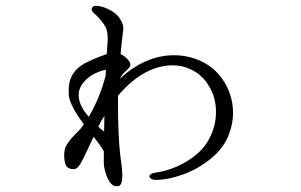

<svg xmlns="http://www.w3.org/2000/svg" viewBox="-20 -578 1040 664"><path d="M786 -188Q786 -151 772 -114Q754 -66 710 -30Q666 6 614 25Q562 44 519 44H518Q509 44 503 40.5Q497 37 497 33V32Q497 22 518 19Q579 10 631.5 -23.5Q684 -57 705 -101Q727 -144 727 -191Q727 -242 701 -283Q681 -316 648 -334Q615 -352 577 -352H568Q472 -346 388 -247Q387 -98 399 -18Q403 7 403 29Q403 66 387 66H381Q373 66 365 58Q354 47 346 22.5Q338 -2 339 -21V-55Q327 -76 304 -105Q300 -97 296 -89Q292 -81 288 -72L283 -61Q265 -22 255.5 -7.5Q246 7 235 7Q215 7 208 -6Q202 -20 202 -40Q202 -63 209 -74Q217 -89 232 -105Q236 -110 248.5 -122Q261 -134 270 -148Q221 -214 218 -249Q215 -291 229 -316.5Q243 -342 270.5 -357.5Q298 -373 349 -391L352 -431Q355 -468 343 -488Q331 -508 311 -527Q292 -542 299 -552Q303 -558 312 -558Q329 -558 353 -547Q377 -536 390 -520Q409 -495 406 -473Q400 -427 397 -391Q416 -382 426 -367Q431 -360 431 -356Q431 -350 425.5 -343Q420 -336 413 -330Q404 -324 394 -305Q436 -345 484 -366Q532 -387 581 -387Q628 -387 669.5 -369Q711 -351 737 -320Q761 -292 773.5 -258Q786 -224 786 -188ZM345 -315Q346 -323 346 -337Q303 -327 277.5 -302.5Q252 -278 252 -249Q252 -214 287 -174Q325 -239 345 -315ZM340 -123 341 -177Q331 -163 320 -140Q325 -134 340 -123Z"/></svg>

Font: Hina Mincho
Style: Regular
Weight: 400
Designer: satsuyako
Foundry: satsuyako
Version: Version 1.100